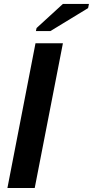

<svg xmlns="http://www.w3.org/2000/svg" viewBox="-20 -941 465 961"><path d="M294.9 -724.6 153.8 0H17.1L157.7 -724.6ZM420.9 -900.4 232.4 -785.6H159.7L163.1 -800.8L294.9 -921.4H425.3Z"/></svg>

Font: Arimo
Style: Italic
Weight: 400
Italic angle: -12°
Designer: Steve Matteson
Foundry: Monotype Imaging Inc.
Version: Version 1.33